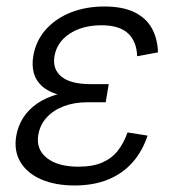

<svg xmlns="http://www.w3.org/2000/svg" viewBox="-20 -564 546 594"><path d="M210.9 9.8Q150.4 9.8 106.9 -9.3Q63.5 -28.3 43 -63Q22.5 -97.7 30.3 -143.6Q35.2 -172.9 51 -198.5Q66.9 -224.1 94.5 -243.4Q122.1 -262.7 162.1 -273.4Q202.1 -284.2 255.4 -284.2H313L307.1 -247.6H250Q210 -247.6 177.5 -235.4Q145 -223.1 124.5 -200.7Q104 -178.2 98.6 -147.5Q90.8 -102.5 124.8 -75.4Q158.7 -48.3 223.1 -48.3Q266.1 -48.3 295.4 -60.8Q324.7 -73.2 343.8 -96.9Q362.8 -120.6 374.5 -154.3L436.5 -144.5Q420.9 -96.7 390.4 -62Q359.9 -27.3 314.9 -8.8Q270 9.8 210.9 9.8ZM252.9 -260.3Q200.7 -260.3 165.5 -269.8Q130.4 -279.3 110.6 -296.9Q90.8 -314.5 84.5 -338.4Q78.1 -362.3 83 -390.6Q90.8 -437.5 121.1 -471.9Q151.4 -506.3 198.2 -525.1Q245.1 -543.9 303.2 -543.9Q358.9 -543.9 395 -526.6Q431.2 -509.3 449.2 -477.5Q467.3 -445.8 468.8 -401.9L404.3 -390.1Q402.8 -436 376 -460.9Q349.1 -485.8 293.9 -485.8Q234.9 -485.8 195.1 -459.5Q155.3 -433.1 148.4 -389.2Q142.1 -349.6 170.4 -326.7Q198.7 -303.7 260.7 -303.7H316.4L309.1 -260.3Z"/></svg>

Font: Inter 20pt Light
Style: Italic
Weight: 300
Italic angle: -9.3988°
Version: Version 4.001;git-66647c0bb